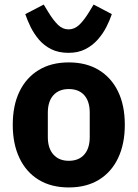

<svg xmlns="http://www.w3.org/2000/svg" viewBox="-20 -811 604 843"><path d="M282 12Q205 12 150 -21.5Q95 -55 65.5 -117Q36 -179 36 -263Q36 -348 65.5 -409Q95 -470 150 -503.5Q205 -537 282 -537Q359 -537 414 -503.5Q469 -470 498.5 -409Q528 -348 528 -263Q528 -179 498.5 -117Q469 -55 414 -21.5Q359 12 282 12ZM282 -105Q326 -105 350 -132.5Q374 -160 374 -209V-316Q374 -366 350 -393Q326 -420 282 -420Q239 -420 214.5 -393Q190 -366 190 -316V-209Q190 -160 214.5 -132.5Q239 -105 282 -105ZM281 -579Q237 -579 205 -595Q173 -611 151 -637Q129 -663 114.5 -692.5Q100 -722 91 -749L172 -791L192 -758Q214 -722 234.5 -702Q255 -682 281 -682Q307 -682 328 -702Q349 -722 371 -758L391 -791L471 -749Q462 -722 447 -692.5Q432 -663 409 -637Q386 -611 354.5 -595Q323 -579 281 -579Z"/></svg>

Font: IBM Plex Sans
Style: Regular
Weight: 400
Designer: Mike Abbink, Paul van der Laan, Pieter van Rosmalen
Foundry: Bold Monday
Version: Version 3.201